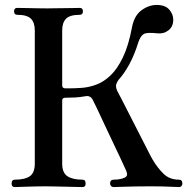

<svg xmlns="http://www.w3.org/2000/svg" viewBox="-20 -758 777 778"><path d="M40 0Q27 0 27 -14Q27 -30 40 -30Q81 -30 101 -44Q121 -58 121 -95V-635Q121 -667 105 -682.5Q89 -698 50 -698Q37 -698 37 -712Q37 -726 50 -726Q55 -726 78.5 -725.5Q102 -725 129 -724.5Q156 -724 171 -724Q183 -724 203 -724.5Q223 -725 244.5 -725Q266 -725 282.5 -725.5Q299 -726 303 -726Q316 -726 316 -712Q316 -698 303 -698Q263 -698 247.5 -682Q232 -666 232 -635V-412Q232 -400 245 -400Q248 -400 251.5 -400Q255 -400 259 -400Q283 -400 311.5 -402Q340 -404 370 -415Q400 -426 427.5 -452Q455 -478 478 -525.5Q501 -573 515 -648Q524 -695 553.5 -716.5Q583 -738 615 -738Q649 -738 665.5 -719.5Q682 -701 682 -678Q682 -650 662.5 -635Q643 -620 617 -623Q574 -628 561.5 -619.5Q549 -611 541 -588Q525 -536 504 -497.5Q483 -459 460 -434Q450 -419 450 -410Q450 -401 454 -392Q459 -382 473.5 -354.5Q488 -327 506 -291Q524 -255 543 -218.5Q562 -182 576.5 -153Q591 -124 598 -112Q618 -78 642.5 -54Q667 -30 705 -30Q719 -30 719 -14Q719 -9 715.5 -4.5Q712 0 705 0Q695 0 667 -1.5Q639 -3 588 -3Q559 -3 527.5 -2.5Q496 -2 472 -1Q448 0 441 0Q434 0 430 -4.5Q426 -9 426 -14Q426 -30 441 -30Q462 -30 478.5 -35.5Q495 -41 495 -51Q495 -58 490.5 -68Q486 -78 480 -91Q477 -98 465 -123.5Q453 -149 436 -184.5Q419 -220 402.5 -255.5Q386 -291 373 -318.5Q360 -346 355 -355Q345 -372 326 -368Q303 -364 283.5 -363Q264 -362 245 -362Q232 -362 232 -351V-95Q232 -58 253 -44Q274 -30 314 -30Q327 -30 327 -14Q327 0 314 0Q309 0 290 -0.5Q271 -1 246.5 -1.5Q222 -2 199.5 -2.5Q177 -3 165 -3Q149 -3 122 -2.5Q95 -2 71 -1Q47 0 40 0Z"/></svg>

Font: Zen Old Mincho
Style: Bold
Weight: 700
Designer: Yoshimichi Ohira
Foundry: Positype
Version: Version 1.500